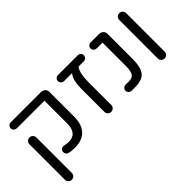

<svg xmlns="http://www.w3.org/2000/svg" viewBox="-62 -1097 1793 1793"><g transform="rotate(-45 834.5 -200.5)"><path d="M356 3Q334 3 316 1Q298 -1 283 -4Q265 -8 255.5 -20.5Q246 -33 247 -49Q249 -66 262.5 -77Q276 -88 294 -84Q309 -81 321.5 -79Q334 -77 356 -77Q384 -77 408 -88.5Q432 -100 447.5 -129.5Q463 -159 463 -213V-510H100Q82 -510 69.5 -522Q57 -534 57 -550Q57 -567 69.5 -578.5Q82 -590 100 -590H494Q520 -590 537 -575Q554 -560 554 -537V-213Q554 -134 528 -86.5Q502 -39 457 -18Q412 3 356 3ZM122 193Q103 193 89.5 179.5Q76 166 76 147V-320Q76 -339 89 -352.5Q102 -366 121 -366Q140 -366 153.5 -352.5Q167 -339 167 -320V147Q167 166 154 179.5Q141 193 122 193Z M830 5Q811 5 798 -8Q785 -21 785 -40V-349Q785 -399 794.5 -440Q804 -481 828 -510H721Q705 -510 693 -522Q681 -534 681 -550Q681 -567 693 -578.5Q705 -590 721 -590H983Q1000 -590 1012 -578.5Q1024 -567 1024 -550Q1024 -534 1012 -522Q1000 -510 983 -510H912Q892 -480 884 -438Q876 -396 876 -345V-40Q876 -21 862.5 -8Q849 5 830 5Z M1107 0Q1089 0 1076.5 -12Q1064 -24 1064 -40Q1064 -57 1076.5 -68.5Q1089 -80 1107 -80H1153Q1195 -80 1212.5 -108Q1230 -136 1230 -203V-510H1155Q1137 -510 1124.5 -522Q1112 -534 1112 -550Q1112 -567 1124.5 -578.5Q1137 -590 1155 -590H1261Q1287 -590 1304 -575Q1321 -560 1321 -537V-203Q1321 -92 1283 -46Q1245 0 1153 0Z M1536 5Q1517 5 1503.5 -8.5Q1490 -22 1490 -41V-548Q1490 -567 1503 -580.5Q1516 -594 1535 -594Q1554 -594 1567.5 -580.5Q1581 -567 1581 -548V-41Q1581 -22 1568 -8.5Q1555 5 1536 5Z"/></g></svg>

Font: Varela Round
Style: Regular
Weight: 400
Designer: Joe Prince, Avraham Cornfeld
Foundry: Joe Prince, Avraham Cornfeld
Version: Version 3.010; ttfautohint (v1.8.4.7-5d5b)